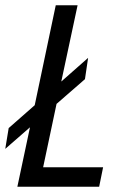

<svg xmlns="http://www.w3.org/2000/svg" viewBox="-46 -710 464 730"><path d="M346 -74 331 0H20L68 -226L-26 -144L-13 -223L86 -310L166 -690H249L187 -400L289 -490L277 -409L169 -315L118 -74Z"/></svg>

Font: Decalotype
Style: Italic
Weight: 400
Italic angle: -12°
Designer: Alfredo Marco Pradil
Foundry: Alfredo Marco Pradil
Version: Version 1.0